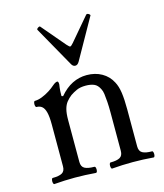

<svg xmlns="http://www.w3.org/2000/svg" viewBox="-105 -766 725 850"><g transform="rotate(-15 257.5 -341.5)"><path d="M39 4Q35 4 33.5 -3Q32 -10 33.5 -17Q35 -24 39 -24Q68 -24 82 -32Q96 -40 96 -62V-254Q96 -289 91 -309Q86 -329 76 -337.5Q66 -346 51 -346Q47 -346 45.5 -353Q44 -360 45.5 -367Q47 -374 51 -374Q66 -374 84 -381Q102 -388 118.5 -398.5Q135 -409 146 -419Q154 -426 159.5 -428.5Q165 -431 168 -431Q174 -431 174 -417Q173 -410 172 -402.5Q171 -395 170.5 -386.5Q170 -378 170 -364L177 -362Q204 -394 235 -409.5Q266 -425 301 -425Q340 -425 370 -408Q400 -391 416 -360Q427 -340 431.5 -309.5Q436 -279 436 -232V-62Q436 -40 450.5 -32Q465 -24 494 -24Q498 -24 499.5 -17Q501 -10 499.5 -3Q498 4 494 4Q470 2 446 1Q422 0 399 0Q375 0 351 1Q327 2 304 4Q300 4 298.5 -3Q297 -10 298.5 -17Q300 -24 304 -24Q333 -24 347 -32Q361 -40 361 -62V-173Q361 -210 361 -238Q361 -266 359.5 -287Q358 -308 356 -323Q354 -338 349 -347Q339 -368 323 -374.5Q307 -381 285 -381Q260 -381 243.5 -373.5Q227 -366 214 -357Q201 -347 191 -334.5Q181 -322 176 -303Q171 -284 171 -254V-62Q171 -40 185.5 -32Q200 -24 229 -24Q234 -24 235.5 -17Q237 -10 235.5 -3Q234 4 229 4Q205 2 181 1Q157 0 134 0Q110 0 86.5 1Q63 2 39 4ZM264 -478Q253 -478 246 -492L143 -675Q142 -678 145 -681Q148 -684 152.5 -686Q157 -688 159 -685L250 -578Q261 -566 264 -566Q269 -566 279 -578L369 -684Q372 -687 376.5 -685.5Q381 -684 384.5 -680.5Q388 -677 386 -675L283 -492Q279 -485 274.5 -481.5Q270 -478 264 -478Z"/></g></svg>

Font: Junicode VF
Style: Regular
Weight: 400
Designer: Peter S. Baker
Version: Version 2.213